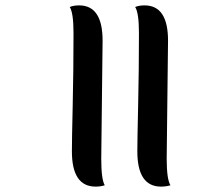

<svg xmlns="http://www.w3.org/2000/svg" viewBox="-20 -687 761 713"><path d="M361 -536Q361 -536 356 -98Q356 -21 369 1Q354 6 335 6Q247 6 247 -125Q247 -167 250 -296.5Q253 -426 253 -564Q253 -639 239 -661Q253 -667 274 -667Q361 -667 361 -536ZM604 -536 599 -98Q599 -21 613 1Q597 6 578 6Q490 6 490 -125Q490 -167 493 -296.5Q496 -426 496 -564Q496 -639 482 -661Q496 -667 517 -667Q604 -667 604 -536Z"/></svg>

Font: Laila SemiBold
Style: Regular
Weight: 600
Designer: Hitesh Malaviya
Foundry: Indian Type Foundry
Version: Version 1.302;PS 1.0;hotconv 1.0.78;makeotf.lib2.5.61930; tt